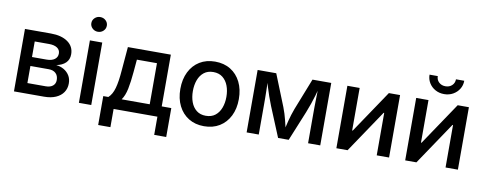

<svg xmlns="http://www.w3.org/2000/svg" viewBox="-72 -1118 4130 1638"><g transform="rotate(10 1992.5 -299.0)"><path d="M69.8 0V-541H294.4Q387.2 -541 441.4 -502.4Q495.6 -463.9 495.6 -396Q495.6 -350.1 466.6 -321.8Q437.5 -293.5 386.2 -283.7Q422.9 -279.8 452.9 -262.5Q482.9 -245.1 501 -216.1Q519 -187 519 -147Q519 -103.5 496.6 -70.3Q474.1 -37.1 431.9 -18.6Q389.6 0 329.6 0ZM170.4 -89.8H329.1Q368.2 -89.8 390.4 -108.2Q412.6 -126.5 412.6 -158.2Q412.6 -195.8 390.4 -216.8Q368.2 -237.8 329.1 -237.8H170.4ZM170.4 -315.4H296.4Q341.3 -315.4 366.2 -334Q391.1 -352.5 391.1 -384.3Q391.1 -415.5 365.5 -432.9Q339.8 -450.2 294.4 -450.2H170.4Z M632.3 0V-541H739.3V0ZM685.5 -625Q658.2 -625 638.4 -643.8Q618.7 -662.6 618.7 -689Q618.7 -715.3 638.4 -733.9Q658.2 -752.4 685.5 -752.4Q713.9 -752.4 733.4 -733.9Q752.9 -715.3 752.9 -689Q752.9 -662.6 733.4 -643.8Q713.9 -625 685.5 -625Z M827.1 157.7V-92.8H871.1Q888.2 -108.4 900.1 -129.6Q912.1 -150.9 920.4 -180.2Q928.7 -209.5 934.6 -248.8Q940.4 -288.1 944.3 -338.9L961.4 -541H1333.5V-92.8H1416.5V157.7H1312.5V0H933.1V157.7ZM986.3 -92.8H1229.5V-448.7H1055.7L1045.9 -338.9Q1038.6 -253.4 1025.9 -191.9Q1013.2 -130.4 986.3 -92.8Z M1716.8 11.2Q1640.6 11.2 1583.7 -23.7Q1526.9 -58.6 1495.4 -121.6Q1463.9 -184.6 1463.9 -267.6Q1463.9 -352.1 1495.4 -415.3Q1526.9 -478.5 1583.7 -513.4Q1640.6 -548.3 1716.8 -548.3Q1793.9 -548.3 1850.8 -513.4Q1907.7 -478.5 1939.2 -415.3Q1970.7 -352.1 1970.7 -267.6Q1970.7 -184.6 1939.2 -121.6Q1907.7 -58.6 1850.8 -23.7Q1793.9 11.2 1716.8 11.2ZM1716.8 -79.1Q1766.1 -79.1 1798.3 -104.5Q1830.6 -129.9 1846.7 -172.9Q1862.8 -215.8 1862.8 -268.1Q1862.8 -320.8 1846.7 -363.8Q1830.6 -406.7 1798.3 -432.4Q1766.1 -458 1716.8 -458Q1668.5 -458 1636.2 -432.4Q1604 -406.7 1588.1 -363.8Q1572.3 -320.8 1572.3 -268.1Q1572.3 -215.8 1588.1 -172.9Q1604 -129.9 1636.2 -104.5Q1668.5 -79.1 1716.8 -79.1Z M2085.4 0V-541H2246.6L2356.4 -267.1Q2366.7 -240.7 2375 -213.9Q2383.3 -187 2389.9 -160.9Q2396.5 -134.8 2402.3 -109.6Q2408.2 -84.5 2413.1 -61.5H2396.5Q2400.9 -83.5 2406.5 -108.4Q2412.1 -133.3 2418.9 -159.7Q2425.8 -186 2434.1 -213.1Q2442.4 -240.2 2452.6 -267.1L2560.5 -541H2723.1V0H2617.7V-257.8Q2617.7 -285.6 2617.9 -314.9Q2618.2 -344.2 2618.9 -374.5Q2619.6 -404.8 2620.1 -435.5Q2620.6 -466.3 2621.1 -496.1H2631.8Q2620.6 -452.1 2609.1 -413.3Q2597.7 -374.5 2584.7 -336.9Q2571.8 -299.3 2555.2 -257.8L2449.7 0H2357.9L2251.5 -257.8Q2234.9 -299.3 2221.7 -337.2Q2208.5 -375 2196.8 -413.8Q2185.1 -452.6 2173.8 -496.1H2186.5Q2187 -469.2 2187.7 -439.2Q2188.5 -409.2 2189.2 -378.2Q2189.9 -347.2 2190.2 -316.7Q2190.4 -286.1 2190.4 -257.8V0Z M3319.3 0H3212.4V-367.7H3207.5L2960 0H2862.8V-541H2969.2V-172.4H2974.1L3222.2 -541H3319.3Z M3915.5 0H3808.6V-367.7H3803.7L3556.2 0H3459V-541H3565.4V-172.4H3570.3L3818.4 -541H3915.5ZM3687 -614.3Q3644.5 -614.3 3610.6 -633.1Q3576.7 -651.9 3556.6 -684.3Q3536.6 -716.8 3536.6 -756.3H3607.9Q3607.9 -724.1 3630.4 -703.1Q3652.8 -682.1 3687 -682.1Q3721.2 -682.1 3743.4 -703.1Q3765.6 -724.1 3765.6 -756.3H3837.4Q3837.4 -716.8 3817.4 -684.6Q3797.4 -652.3 3763.4 -633.3Q3729.5 -614.3 3687 -614.3Z"/></g></svg>

Font: Inter 17pt Medium
Style: Regular
Weight: 500
Version: Version 4.001;git-66647c0bb